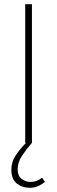

<svg xmlns="http://www.w3.org/2000/svg" viewBox="-20 -680 272 914"><path d="M122 214Q86 214 60 193.5Q34 173 34 128Q34 90 55.5 58.5Q77 27 104 0H100V-660H132V0Q107 28 85.5 60.5Q64 93 64 126Q64 157 83 171.5Q102 186 124 186Q141 186 154 181Q167 176 180 166L194 186Q182 196 163.5 205Q145 214 122 214Z"/></svg>

Font: Mada ExtraLight
Style: Regular
Weight: 250
Designer: Khaled Hosny
Version: Version 1.5